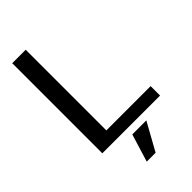

<svg xmlns="http://www.w3.org/2000/svg" viewBox="-257 -718 978 978"><g transform="rotate(-45 232.0 -229.5)"><path d="M464 0H48V-649H145V-68H464ZM325 40 242 190H178L224 40Z"/></g></svg>

Font: Gamestation Display
Style: Regular
Weight: 400
Designer: Jonas Hecksher
Foundry: Jonas Hecksher, Playtypeª, e-types AS
Version: Version 1.003